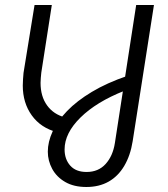

<svg xmlns="http://www.w3.org/2000/svg" viewBox="-20 -530 672 767"><path d="M325 217Q275 217 240.5 197Q206 177 188.5 144.5Q171 112 171 76Q171 37 190 -4.5Q209 -46 248 -86.5Q287 -127 347 -163Q407 -199 489 -227L476 -167Q365 -123 301.5 -60.5Q238 2 238 67Q238 106 260.5 131.5Q283 157 326 157Q373 157 402 125Q431 93 439 41L524 -510H595L510 34Q501 91 476.5 132.5Q452 174 414 195.5Q376 217 325 217ZM208 -2Q143 -19 107 -69Q71 -119 71 -188Q71 -199 72 -214Q73 -229 74 -239L118 -510H187L145 -240Q144 -230 143 -219Q142 -208 142 -199Q142 -145 168 -109Q194 -73 240 -61Z"/></svg>

Font: MuseoModerno Light
Style: Italic
Weight: 300
Italic angle: -9°
Designer: Pablo Cosgaya, Héctor Gatti, Marcela Romero, and the Authors of The MuseoModerno Project.
Foundry: Omnibus-Type Team
Version: Version 1.003